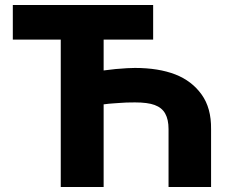

<svg xmlns="http://www.w3.org/2000/svg" viewBox="-20 -747 957 767"><path d="M31.2 -727.1H591.8V-588.9H31.2ZM823.2 -231.4V0H653.3V-231.4Q653.3 -269.5 640.1 -293Q627 -316.9 597.7 -327.6Q570.3 -337.9 519 -337.9Q499.5 -337.9 484.9 -337.4Q476.6 -336.9 460.2 -335.9Q443.8 -335 439.5 -334.5Q414.1 -333 394 -330.1Q371.1 -326.7 361.8 -323.7V-459Q376 -463.4 396 -465.8Q424.3 -469.7 441.9 -471.2Q474.6 -474.1 487.8 -474.6Q515.1 -475.6 519 -475.6Q612.8 -475.6 680.2 -449.7Q746.6 -423.8 785.6 -369.1Q824.2 -315.4 823.2 -231.4ZM394 -727.1V0H222.7V-727.1Z"/></svg>

Font: My Font
Style: Regular
Weight: 500
Designer: Rasmus Andersson
Foundry: rsms
Version: Version 0.001